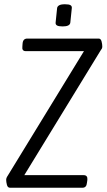

<svg xmlns="http://www.w3.org/2000/svg" viewBox="-20 -881 500 901"><path d="M27 0Q16 0 12.5 -13.5Q9 -27 9 -37Q9 -46 16 -56L374 -641H101Q82 -641 85 -663L86 -677Q88 -700 108 -700H443Q453 -700 456.5 -687Q460 -674 460 -663Q460 -657 458 -653Q456 -649 452 -644L94 -59H373Q392 -59 390 -37L388 -23Q386 0 367 0ZM274 -757Q255 -757 247.5 -761.5Q240 -766 241 -775L248 -843Q249 -851 257.5 -856Q266 -861 285 -861Q304 -861 311 -856.5Q318 -852 317 -843L310 -775Q308 -757 274 -757Z"/></svg>

Font: Asap Condensed Condensed Light
Style: Italic
Weight: 300
Width: 3
Italic angle: -6°
Designer: Pablo Cosgaya
Foundry: Omnibus-Type
Version: Version 3.001; ttfautohint (v1.8.4.7-5d5b)